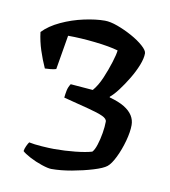

<svg xmlns="http://www.w3.org/2000/svg" viewBox="-57 -820 464 524"><g transform="rotate(10 174.5 -558.0)"><path d="M119 -346Q110 -346 92 -352Q74 -358 58 -366.5Q42 -375 36 -381Q37 -388 40.5 -395.5Q44 -403 47 -407Q61 -404 82.5 -402.5Q104 -401 117 -401Q147 -401 175.5 -404Q204 -407 221 -412Q227 -418 232 -433.5Q237 -449 240 -467Q243 -485 243 -499Q243 -507 230 -513Q217 -519 190 -526Q163 -533 120 -544Q121 -554 123 -564Q125 -574 131 -583L193 -578Q206 -593 216 -616.5Q226 -640 233 -662.5Q240 -685 241 -696Q217 -703 176.5 -707.5Q136 -712 101 -712L85 -617Q80 -615 69.5 -614Q59 -613 54 -613Q44 -635 36 -659.5Q28 -684 25 -709Q43 -728 73 -742Q103 -756 135.5 -763Q168 -770 193 -770Q208 -770 228.5 -762.5Q249 -755 269 -744Q289 -733 302.5 -721Q316 -709 316 -701Q316 -687 308.5 -668Q301 -649 289 -629Q277 -609 264.5 -592.5Q252 -576 242 -568V-566Q268 -559 283.5 -549.5Q299 -540 306.5 -528Q314 -516 314 -502Q314 -483 307 -457.5Q300 -432 289.5 -410.5Q279 -389 269 -381Q259 -373 232.5 -365Q206 -357 175.5 -351.5Q145 -346 119 -346Z"/></g></svg>

Font: Texturina 12pt Light
Style: Regular
Weight: 300
Designer: Guillermo Torres Carreño
Foundry: Omnibus-Type
Version: Version 1.002